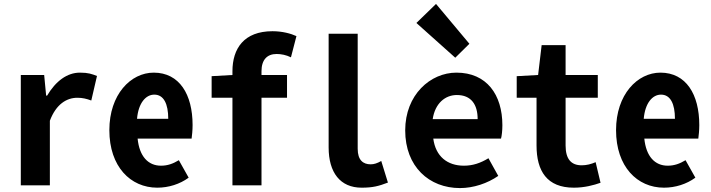

<svg xmlns="http://www.w3.org/2000/svg" viewBox="-20 -944 3621 978"><path d="M86 0H234V-329C266 -414 320 -446 374 -446C400 -446 421 -441 445 -432L474 -557C448 -567 430 -574 387 -574C322 -574 264 -531 220 -457H215L205 -562H86Z M781 12C839 12 896 -6 941 -39L891 -128C861 -110 834 -100 800 -100C735 -100 690 -147 681 -238H956C958 -252 961 -280 961 -307C961 -463 894 -574 763 -574C646 -574 537 -463 537 -281C537 -95 645 12 781 12ZM678 -339C685 -420 723 -462 766 -462C814 -462 837 -415 837 -339Z M1058 -446H1164V0H1312V-446H1442V-562H1312V-581C1312 -640 1341 -669 1389 -669C1412 -669 1438 -664 1462 -652L1490 -760C1462 -773 1418 -785 1368 -785C1223 -785 1164 -697 1164 -581V-562L1058 -556Z M1822 12C1879 12 1909 4 1956 -14L1922 -124C1901 -112 1885 -107 1868 -107C1830 -107 1802 -128 1802 -186V-772H1654V-193C1654 -65 1713 12 1822 12Z M2323 14C2392 14 2463 -10 2518 -48L2468 -138C2427 -113 2388 -100 2343 -100C2259 -100 2199 -147 2187 -238H2532C2536 -252 2539 -279 2539 -306C2539 -462 2459 -574 2305 -574C2172 -574 2044 -461 2044 -280C2044 -95 2166 14 2323 14ZM2184 -337C2196 -418 2248 -460 2307 -460C2380 -460 2413 -412 2413 -337ZM2299 -650 2371 -721 2201 -924 2101 -827Z M2903 12C2958 12 3005 -1 3039 -13L3014 -118C2991 -108 2968 -102 2943 -102C2889 -102 2861 -134 2861 -203V-446H3025V-562H2861V-714H2739L2721 -562L2612 -556V-446H2713V-203C2713 -73 2766 12 2903 12Z M3362 12C3420 12 3477 -6 3522 -39L3472 -128C3442 -110 3415 -100 3381 -100C3316 -100 3271 -147 3262 -238H3537C3539 -252 3542 -280 3542 -307C3542 -463 3475 -574 3344 -574C3227 -574 3118 -463 3118 -281C3118 -95 3226 12 3362 12ZM3259 -339C3266 -420 3304 -462 3347 -462C3395 -462 3418 -415 3418 -339Z"/></svg>

Font: Noto Sans Mono CJK HK
Style: Bold
Weight: 700
Designer: Ryoko NISHIZUKA 西塚涼子 (kana, bopomofo & ideographs); Paul D. Hunt (Latin, Greek & Cyrillic); Sandoll Communications 산돌커뮤니
Foundry: Adobe
Version: Version 2.004;hotconv 1.0.118;makeotfexe 2.5.65603